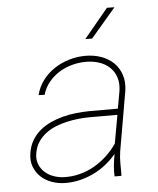

<svg xmlns="http://www.w3.org/2000/svg" viewBox="-53 -786 693 842"><g transform="rotate(-5 293.5 -365.0)"><path d="M418 0Q417 -25.4 419.4 -49.6Q421.9 -73.7 426.8 -98.6Q405.8 -73.2 380.1 -53Q354.5 -32.7 325.4 -18.8Q296.4 -4.9 264.6 2.7Q232.9 10.3 199.7 9.8Q168.9 9.3 141.1 -0.7Q113.3 -10.7 93.5 -29.3Q73.7 -47.9 63.7 -74.2Q53.7 -100.6 59.1 -133.8Q64 -165.5 78.4 -189.7Q92.8 -213.9 114 -231.7Q135.3 -249.5 161.4 -261.5Q187.5 -273.4 215.8 -280.8Q244.1 -288.1 273.4 -291.3Q302.7 -294.4 330.1 -294.9H458.5L472.2 -372.1Q477.1 -405.8 468.5 -431.6Q460 -457.5 441.4 -475.3Q422.9 -493.2 395.8 -502.4Q368.7 -511.7 336.9 -511.7Q305.2 -511.7 274.7 -503.4Q244.1 -495.1 218 -478.8Q191.9 -462.4 172.4 -438.5Q152.8 -414.6 143.6 -383.3L117.2 -384.3Q126.5 -420.9 148.2 -449.5Q169.9 -478 199.7 -497.6Q229.5 -517.1 264.6 -527.6Q299.8 -538.1 336.4 -538.1Q373.5 -538.1 405.5 -526.9Q437.5 -515.6 460 -493.9Q482.4 -472.2 492.9 -441.2Q503.4 -410.2 498 -371.1L452.1 -106.4Q448.2 -80.6 448.5 -55.4Q448.7 -30.3 448.7 -4.4L448.2 0ZM199.2 -16.1Q234.9 -15.1 268.3 -24.2Q301.8 -33.2 331.3 -50Q360.8 -66.9 386.2 -90.6Q411.6 -114.3 431.6 -143.1L454.1 -268.1H331.5Q308.1 -268.1 282.2 -265.4Q256.3 -262.7 230.5 -256.8Q204.6 -251 180.7 -241.2Q156.7 -231.4 137 -216.3Q117.2 -201.2 103.5 -180.4Q89.8 -159.7 85 -131.8Q80.1 -105 88.4 -83.7Q96.7 -62.5 113 -47.6Q129.4 -32.7 152.1 -24.7Q174.8 -16.6 199.2 -16.1ZM449.2 -739.7 482.4 -739.3 372.6 -610.8 342.8 -611.3Z"/></g></svg>

Font: Roboto Mono Thin
Style: Italic
Weight: 250
Designer: Google
Version: Version 2.000985; 2015; ttfautohint (v1.3)